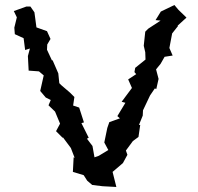

<svg xmlns="http://www.w3.org/2000/svg" viewBox="-20 -731 787 764"><path d="M35 -687 47 -662 37 -621 39 -595 74 -579 80 -532 99 -538 91 -508 94 -450 135 -447 154 -431 140 -369 162 -343 182 -333 173 -312 199 -287 219 -239 203 -209 230 -182V-185L262 -142L277 -103L273 -105L270 -47L313 -34L327 -12L347 5L388 10L443 13L428 -47L469 -82L487 -115L481 -132L509 -170L531 -186L538 -234H533L548 -271L549 -292L577 -351L596 -379L602 -377L611 -417L601 -455L619 -477L635 -505L667 -510L654 -540L665 -598L688 -627L687 -629L722 -661L690 -692L674 -711L620 -685L599 -651L619 -649L570 -617L558 -605L552 -549L558 -523L559 -494L518 -461L515 -444L522 -436L490 -415L505 -381L464 -326L479 -322L447 -269L457 -260L415 -245L407 -222L395 -164L411 -134L373 -111L356 -105L348 -150L326 -179L333 -183L304 -241L314 -244L295 -303L271 -311L276 -345L259 -362L224 -392L216 -400L212 -439L189 -492L187 -490L167 -533L168 -554L181 -576L167 -607L125 -622L117 -682L101 -705H85Z"/></svg>

Font: チョークS
Style: Regular
Weight: 400
Designer: [Stick] Fontworks Inc.
Foundry: [Stick] Fontworks Inc.
Version: Version 1.200;FEAKit 1.0